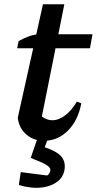

<svg xmlns="http://www.w3.org/2000/svg" viewBox="-20 -654 457 907"><path d="M188 11Q138 11 103.5 -19.5Q69 -50 64 -98L183 -634H284L169 -60L165 -115Q194 -86 227 -86Q258 -86 288.5 -109.5Q319 -133 343 -174L364 -166Q349 -85 301 -37Q253 11 188 11ZM61 -426 68 -460Q90 -472 111.5 -480.5Q133 -489 156 -492H417L405 -426ZM69 220 78 159 203 175Q209 171 213.5 164Q218 157 218 149Q218 137 199 125Q180 113 125 92L161 32Q228 51 257 73.5Q286 96 286 131Q286 173 257 199Q228 225 179 231.5Q130 238 69 220ZM162 -15H212L173 92H125Z"/></svg>

Font: Piazzolla Thin
Style: Bold Italic
Weight: 700
Italic angle: -11.3°
Version: Version 2.005